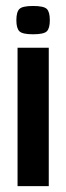

<svg xmlns="http://www.w3.org/2000/svg" viewBox="-20 -632 225 652"><path d="M39.6 0V-470H145.6V0ZM92.2 -515.6Q56.4 -515.6 46 -525.7Q35.6 -535.8 35.6 -563.3Q35.6 -591.5 46 -601.6Q56.4 -611.7 92.2 -611.7Q128.7 -611.7 139 -601.6Q149.2 -591.5 149.2 -563.3Q149.2 -535.8 139 -525.7Q128.7 -515.6 92.2 -515.6Z"/></svg>

Font: Smooch Sans Thin
Style: Regular
Weight: 100
Designer: Robert E. Leuschke
Foundry: Robert E. Leuschke
Version: Version 1.010